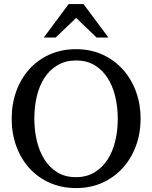

<svg xmlns="http://www.w3.org/2000/svg" viewBox="-20 -936 771 972"><path d="M576.2 -334Q576.2 -395 563 -449Q549.8 -502.9 523.4 -543.2Q497.1 -583.5 457.8 -606.7Q418.5 -629.9 366.2 -629.9Q312 -629.9 272 -606.4Q231.9 -583 205.6 -542.7Q179.2 -502.4 166.5 -449Q153.8 -395.5 153.8 -335.9Q153.8 -275.9 166.7 -221.9Q179.7 -168 205.8 -127.4Q231.9 -86.9 271.2 -63Q310.5 -39.1 363.8 -39.1Q418 -39.1 457.8 -63Q497.6 -86.9 523.9 -127.2Q550.3 -167.5 563.2 -220.9Q576.2 -274.4 576.2 -334ZM691.9 -335Q691.9 -262.2 668.5 -198.2Q645 -134.3 602.3 -86.7Q559.6 -39.1 499.5 -11.5Q439.5 16.1 366.2 16.1Q292.5 16.1 232.2 -10.5Q171.9 -37.1 128.9 -84.5Q85.9 -131.8 62.5 -196Q39.1 -260.3 39.1 -335.9Q39.1 -409.2 62 -473.1Q85 -537.1 127.4 -584.7Q169.9 -632.3 230.2 -659.7Q290.5 -687 365.2 -687Q439.5 -687 499.8 -659.2Q560.1 -631.3 602.8 -583.5Q645.5 -535.6 668.7 -471.7Q691.9 -407.7 691.9 -335ZM468.8 -746.1 365.7 -845.2 261.7 -746.1H201.7L327.6 -915.5H402.8L528.8 -746.1Z"/></svg>

Font: Charis SIL
Style: Regular
Weight: 400
Foundry: SIL International
Version: Version 4.112